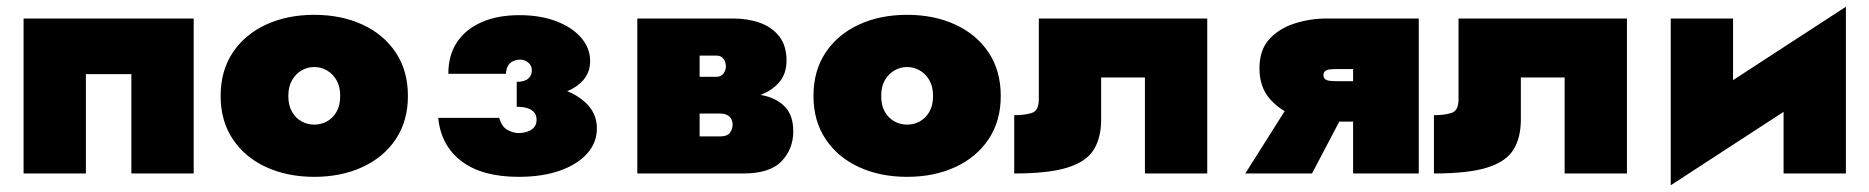

<svg xmlns="http://www.w3.org/2000/svg" viewBox="-20 -515 5550 570"><path d="M555 -460H50V0H235V-295H370V0H555Z M635 -230Q635 -156 671 -102Q707 -48 770 -19Q833 10 913 10Q993 10 1056 -19Q1119 -48 1155 -102Q1191 -156 1191 -230Q1191 -305 1155 -359Q1119 -413 1056 -442Q993 -471 913 -471Q833 -471 770 -442Q707 -413 671 -359Q635 -305 635 -230ZM836 -230Q836 -258 847 -277Q858 -296 875.5 -306Q893 -316 913 -316Q933 -316 950.5 -306Q968 -296 979 -277Q990 -258 990 -230Q990 -202 979 -183Q968 -164 950.5 -154.5Q933 -145 913 -145Q893 -145 875.5 -154.5Q858 -164 847 -183Q836 -202 836 -230Z M1514 -230Q1630 -223 1681 -252.5Q1732 -282 1732 -333Q1732 -373 1704.5 -404Q1677 -435 1630 -452.5Q1583 -470 1522 -470Q1457 -470 1409.5 -449Q1362 -428 1336.5 -389.5Q1311 -351 1311 -296H1482Q1483 -312 1489 -321Q1495 -330 1504.5 -334Q1514 -338 1524 -338Q1538 -338 1548.5 -329Q1559 -320 1559 -306Q1559 -291 1548 -281.5Q1537 -272 1514 -272ZM1520 10Q1589 10 1641 -8Q1693 -26 1722.5 -58.5Q1752 -91 1752 -134Q1752 -194 1691 -231Q1630 -268 1514 -260V-198Q1534 -198 1547 -193.5Q1560 -189 1566.5 -180.5Q1573 -172 1573 -159Q1573 -146 1566 -137.5Q1559 -129 1546.5 -124.5Q1534 -120 1519 -120Q1504 -120 1487 -129Q1470 -138 1462 -165H1281Q1289 -83 1350 -36.5Q1411 10 1520 10Z M1984 -240V-178H2117Q2128 -178 2135.5 -175Q2143 -172 2147 -167.5Q2151 -163 2153 -157Q2155 -151 2155 -145Q2155 -133 2147.5 -121.5Q2140 -110 2117 -110H1984V0H2187Q2266 0 2300.5 -36.5Q2335 -73 2335 -125Q2335 -170 2313 -195Q2291 -220 2253 -230Q2215 -240 2167 -240ZM1984 -220H2157Q2200 -220 2235.5 -232.5Q2271 -245 2293 -270.5Q2315 -296 2315 -335Q2315 -380 2293 -407.5Q2271 -435 2235.5 -447.5Q2200 -460 2157 -460H1984V-350H2107Q2121 -350 2128 -340Q2135 -330 2135 -318Q2135 -312 2133 -306.5Q2131 -301 2127.5 -296.5Q2124 -292 2119 -289.5Q2114 -287 2107 -287H1984ZM1872 -460V0H2057V-460Z M2395 -230Q2395 -156 2431 -102Q2467 -48 2530 -19Q2593 10 2673 10Q2753 10 2816 -19Q2879 -48 2915 -102Q2951 -156 2951 -230Q2951 -305 2915 -359Q2879 -413 2816 -442Q2753 -471 2673 -471Q2593 -471 2530 -442Q2467 -413 2431 -359Q2395 -305 2395 -230ZM2596 -230Q2596 -258 2607 -277Q2618 -296 2635.5 -306Q2653 -316 2673 -316Q2693 -316 2710.5 -306Q2728 -296 2739 -277Q2750 -258 2750 -230Q2750 -202 2739 -183Q2728 -164 2710.5 -154.5Q2693 -145 2673 -145Q2653 -145 2635.5 -154.5Q2618 -164 2607 -183Q2596 -202 2596 -230Z M3564 -460H3064V-220Q3064 -186 3042.5 -179.5Q3021 -173 2991 -173V0Q3093 0 3149 -17.5Q3205 -35 3227 -70.5Q3249 -106 3249 -160V-285H3379V0H3564Z M3875 0 3975 -190H3797L3677 0ZM4192 0V-460H3997V0ZM4060 -274H3952Q3938 -274 3928.5 -275Q3919 -276 3914 -280Q3909 -284 3909 -292Q3909 -300 3914 -304Q3919 -308 3928.5 -309Q3938 -310 3952 -310H4060V-460H3917Q3870 -460 3824 -445.5Q3778 -431 3748.5 -399Q3719 -367 3719 -312Q3719 -258 3748.5 -223Q3778 -188 3824 -171Q3870 -154 3917 -154H4060Z M4810 -460H4310V-220Q4310 -186 4288.5 -179.5Q4267 -173 4237 -173V0Q4339 0 4395 -17.5Q4451 -35 4473 -70.5Q4495 -106 4495 -160V-285H4625V0H4810Z M5455 -300 5460 -495 4945 -160 4940 35ZM5125 -460H4940V35L5125 -125ZM5460 -495 5275 -335V0H5460Z"/></svg>

Font: Jost Black
Style: Regular
Weight: 900
Version: Version 3.710